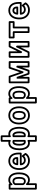

<svg xmlns="http://www.w3.org/2000/svg" viewBox="2126 -2941 1043 5335"><g transform="rotate(-90 2647.5 -273.5)"><path d="M474 -270V-259C474 -146 439 -67 381 -32C362 -21 341 -15 315 -15C269 -15 240 -34 217 -62C217 -62 173 -93 173 -46V178H96V-503H166L168 -475C168 -475 184 -423 213 -462C237 -494 265 -513 314 -513C431 -513 474 -400 474 -270ZM214 -532C211 -544 201 -553 189 -553H71C60 -553 46 -543 46 -528V203C46 214 56 228 71 228H198C209 228 223 218 223 203V9C247 24 279 35 315 35C349 35 380 27 407 11C487 -37 524 -137 524 -259V-270C524 -312 521 -350 512 -385C489 -479 429 -563 314 -563C273 -563 241 -551 214 -532ZM282 -79C378 -79 398 -181 398 -259V-270C398 -348 377 -448 281 -448C229 -448 194 -422 175 -384C173 -381 173 -376 173 -373V-156C173 -152 174 -149 175 -146C193 -106 230 -79 282 -79ZM282 -129C250 -129 234 -140 223 -162V-367C234 -387 249 -398 281 -398C327 -398 348 -351 348 -270V-259C348 -178 328 -129 282 -129Z M1025 -278V-243H747C736 -243 720 -236 722 -215C728 -155 761 -110 808 -90C825 -83 843 -79 863 -79C910 -79 949 -97 977 -124L1008 -84C975 -42 926 -15 854 -15C751 -15 687 -72 658 -155C648 -183 643 -213 643 -246V-265C643 -384 691 -463 759 -496C783 -508 809 -513 840 -513C969 -513 1025 -415 1025 -278ZM840 -563C803 -563 768 -555 737 -540C647 -496 593 -397 593 -265V-246C593 -208 599 -172 611 -138C646 -38 729 35 854 35C950 35 1019 -8 1060 -71C1065 -79 1066 -92 1059 -101L997 -179C975 -206 958 -179 957 -177C936 -147 908 -129 863 -129C849 -129 838 -131 828 -135C805 -145 786 -164 777 -193H1050C1061 -193 1075 -203 1075 -218V-278C1075 -442 998 -563 840 -563ZM950 -326C950 -396 909 -449 839 -449C760 -449 731 -379 724 -317C723 -307 728 -289 749 -289H925C940 -289 950 -303 950 -314ZM899 -339H778C788 -378 806 -399 839 -399C876 -399 895 -381 899 -339Z M1192 -250V-260C1192 -376 1225 -461 1281 -496C1299 -507 1318 -513 1343 -513C1363 -513 1376 -509 1389 -502C1389 -502 1426 -478 1426 -524V-725H1504V-523C1504 -523 1500 -478 1541 -501C1554 -508 1569 -513 1588 -513C1700 -513 1740 -389 1740 -260V-250C1740 -140 1707 -64 1652 -31C1634 -21 1614 -15 1589 -15C1570 -15 1554 -19 1541 -26C1541 -26 1504 -50 1504 -4V178H1426V-3C1426 -3 1430 -45 1390 -26C1377 -20 1361 -15 1343 -15C1235 -15 1192 -128 1192 -250ZM1376 32V203C1376 214 1386 228 1401 228H1529C1540 228 1554 218 1554 203V31C1564 33 1577 35 1589 35C1622 35 1652 28 1678 12C1756 -34 1790 -133 1790 -250V-260C1790 -302 1786 -341 1778 -377C1757 -470 1703 -563 1588 -563C1576 -563 1565 -562 1554 -559V-750C1554 -761 1544 -775 1529 -775H1401C1390 -775 1376 -765 1376 -750V-560C1368 -562 1354 -563 1343 -563C1310 -563 1280 -555 1254 -539C1174 -489 1142 -382 1142 -260V-250C1142 -210 1146 -174 1154 -140C1176 -51 1232 35 1343 35C1355 35 1365 34 1376 32ZM1504 -420V-106C1504 -81 1533 -78 1557 -79C1649 -80 1663 -179 1663 -250V-260C1663 -327 1653 -393 1609 -430C1594 -443 1575 -449 1555 -449C1532 -449 1504 -444 1504 -420ZM1556 -129H1554V-399H1555C1565 -399 1571 -397 1577 -392C1600 -373 1613 -324 1613 -260V-250C1613 -172 1596 -129 1556 -129ZM1426 -106V-420C1426 -432 1416 -443 1405 -445C1400 -446 1390 -449 1376 -449C1279 -449 1269 -331 1269 -260V-250C1269 -178 1282 -79 1375 -79C1400 -79 1426 -82 1426 -106ZM1376 -399V-129H1375C1335 -129 1319 -171 1319 -250V-260C1319 -343 1336 -399 1376 -399Z M2309 -269V-259C2309 -141 2263 -67 2194 -33C2170 -21 2142 -15 2109 -15C1976 -15 1908 -118 1908 -259V-269C1908 -387 1954 -461 2023 -495C2047 -507 2075 -513 2108 -513C2241 -513 2309 -410 2309 -269ZM1858 -269V-259C1858 -218 1863 -180 1874 -145C1905 -42 1984 35 2109 35C2148 35 2184 28 2216 12C2305 -32 2359 -127 2359 -259V-269C2359 -310 2354 -348 2343 -383C2312 -486 2233 -563 2108 -563C2069 -563 2033 -556 2001 -540C1912 -496 1858 -401 1858 -269ZM2232 -269C2232 -352 2206 -449 2108 -449C2011 -449 1985 -351 1985 -269V-259C1985 -175 2010 -79 2109 -79C2207 -79 2232 -176 2232 -259ZM2182 -269V-259C2182 -176 2160 -129 2109 -129C2057 -129 2035 -175 2035 -259V-269C2035 -351 2058 -399 2108 -399C2159 -399 2182 -351 2182 -269Z M2869 -270V-259C2869 -146 2834 -67 2776 -32C2757 -21 2736 -15 2710 -15C2664 -15 2635 -34 2612 -62C2612 -62 2568 -93 2568 -46V178H2491V-503H2561L2563 -475C2563 -475 2579 -423 2608 -462C2632 -494 2660 -513 2709 -513C2826 -513 2869 -400 2869 -270ZM2609 -532C2606 -544 2596 -553 2584 -553H2466C2455 -553 2441 -543 2441 -528V203C2441 214 2451 228 2466 228H2593C2604 228 2618 218 2618 203V9C2642 24 2674 35 2710 35C2744 35 2775 27 2802 11C2882 -37 2919 -137 2919 -259V-270C2919 -312 2916 -350 2907 -385C2884 -479 2824 -563 2709 -563C2668 -563 2636 -551 2609 -532ZM2677 -79C2773 -79 2793 -181 2793 -259V-270C2793 -348 2772 -448 2676 -448C2624 -448 2589 -422 2570 -384C2568 -381 2568 -376 2568 -373V-156C2568 -152 2569 -149 2570 -146C2588 -106 2625 -79 2677 -79ZM2677 -129C2645 -129 2629 -140 2618 -162V-367C2629 -387 2644 -398 2676 -398C2722 -398 2743 -351 2743 -270V-259C2743 -178 2723 -129 2677 -129Z M3332 -159 3451 -503H3567V-25H3490V-324C3490 -324 3452 -359 3442 -332L3333 -25H3284L3178 -327C3178 -327 3130 -348 3130 -319V-25H3052V-503H3168L3285 -159C3285 -159 3317 -115 3332 -159ZM3309 -244 3209 -536C3206 -545 3196 -553 3185 -553H3027C3016 -553 3002 -543 3002 -528V0C3002 11 3012 25 3027 25H3155C3166 25 3180 15 3180 0V-172L3243 8C3246 17 3255 25 3266 25H3351C3360 25 3371 18 3375 8L3440 -178V0C3440 11 3450 25 3465 25H3592C3603 25 3617 15 3617 0V-528C3617 -539 3607 -553 3592 -553H3433C3424 -553 3413 -546 3409 -536Z M4039 -503H4125V-25H4048V-326C4048 -326 4017 -369 4001 -337L3848 -25H3761V-503H3839V-203C3839 -203 3870 -160 3886 -192ZM4023 -553C4014 -553 4005 -548 4001 -539L3889 -311V-528C3889 -539 3879 -553 3864 -553H3736C3725 -553 3711 -543 3711 -528V0C3711 11 3721 25 3736 25H3864C3873 25 3882 20 3886 11L3998 -218V0C3998 11 4008 25 4023 25H4150C4161 25 4175 15 4175 0V-528C4175 -539 4165 -553 4150 -553Z M4678 -440H4550C4535 -440 4525 -426 4525 -415V-25H4448V-415C4448 -430 4434 -440 4423 -440H4298V-503H4678ZM4703 -390C4714 -390 4728 -400 4728 -415V-528C4728 -539 4718 -553 4703 -553H4273C4262 -553 4248 -543 4248 -528V-415C4248 -404 4258 -390 4273 -390H4398V0C4398 11 4408 25 4423 25H4550C4561 25 4575 15 4575 0V-390Z M5209 -278V-243H4931C4920 -243 4904 -236 4906 -215C4912 -155 4945 -110 4992 -90C5009 -83 5027 -79 5047 -79C5094 -79 5133 -97 5161 -124L5192 -84C5159 -42 5110 -15 5038 -15C4935 -15 4871 -72 4842 -155C4832 -183 4827 -213 4827 -246V-265C4827 -384 4875 -463 4943 -496C4967 -508 4993 -513 5024 -513C5153 -513 5209 -415 5209 -278ZM5024 -563C4987 -563 4952 -555 4921 -540C4831 -496 4777 -397 4777 -265V-246C4777 -208 4783 -172 4795 -138C4830 -38 4913 35 5038 35C5134 35 5203 -8 5244 -71C5249 -79 5250 -92 5243 -101L5181 -179C5159 -206 5142 -179 5141 -177C5120 -147 5092 -129 5047 -129C5033 -129 5022 -131 5012 -135C4989 -145 4970 -164 4961 -193H5234C5245 -193 5259 -203 5259 -218V-278C5259 -442 5182 -563 5024 -563ZM5134 -326C5134 -396 5093 -449 5023 -449C4944 -449 4915 -379 4908 -317C4907 -307 4912 -289 4933 -289H5109C5124 -289 5134 -303 5134 -314ZM5083 -339H4962C4972 -378 4990 -399 5023 -399C5060 -399 5079 -381 5083 -339Z"/></g></svg>

Font: Asimov
Style: NarOu
Weight: 500
Designer: Google
Version: Version 2.000980; 2014